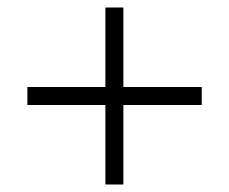

<svg xmlns="http://www.w3.org/2000/svg" viewBox="-20 -609 611 512"><path d="M309 -377H518V-329H309V-117H261V-329H53V-377H261V-589H309Z"/></svg>

Font: RS Noto Sans Light
Style: Regular
Weight: 300
Designer: Monotype Design Team
Foundry: Monotype Imaging Inc.
Version: Version 3.10